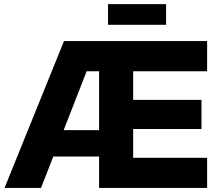

<svg xmlns="http://www.w3.org/2000/svg" viewBox="-20 -931 1076 951"><path d="M2.4 0 296.9 -727.5H1005.9V-578.1H639.6V-436.5H978V-292H639.6V-149.4H1005.9V0H470.7V-155.8H244.1L183.1 0ZM295.4 -286.6H470.7V-578.1H409.2ZM802.7 -910.6V-808.1H515.1V-910.6Z"/></svg>

Font: Inter Display ExtraBold
Style: Regular
Weight: 800
Designer: Rasmus Andersson
Foundry: rsms
Version: Version 4.000;git-a52131595